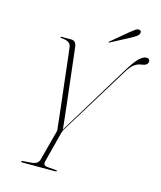

<svg xmlns="http://www.w3.org/2000/svg" viewBox="-123 -933 858 1022"><g transform="rotate(15 305.5 -422.0)"><path d="M287.5 -4.5Q287.5 0 277.5 0H96Q91 0 91 -4Q91 -7 98.5 -8L145 -11.5Q181.5 -14.5 188 -40L231.5 -203.5Q234 -212 233 -218.2Q232 -224.5 231 -233Q230.5 -240 227 -271.8Q223.5 -303.5 218.2 -349.2Q213 -395 207 -445.5Q201 -496 195.8 -542Q190.5 -588 186.8 -619.8Q183 -651.5 182 -658.5Q180 -675 167 -683.5Q154 -692 126 -693.5Q122 -693.5 122 -697Q122 -700 126 -700H180Q205 -700 210 -670.5Q211 -662.5 214.8 -630.8Q218.5 -599 223.8 -553.5Q229 -508 235 -457.2Q241 -406.5 246.5 -359Q252 -311.5 255.8 -275.8Q259.5 -240 261 -225.5L497.5 -613Q530.5 -667.5 552.5 -688.8Q574.5 -710 592.5 -710Q602.5 -710 606.8 -705Q611 -700 610.5 -693.5Q610 -671.5 576 -667.5Q554 -665 536.5 -651.5Q519 -638 500 -607L264 -223Q261 -218 259.8 -213.5Q258.5 -209 256.5 -202L214 -37.5Q211 -25.5 215 -19Q219 -12.5 236 -11L279.5 -7.5Q287.5 -7 287.5 -4.5ZM468 -816.5Q484.5 -830 496 -837.8Q507.5 -845.5 517 -843.5Q525 -842 526.8 -836.2Q528.5 -830.5 526 -824Q522 -814.5 511.2 -807.5Q500.5 -800.5 486 -792.5L381 -737Q376.5 -735 375.5 -736.5Q375 -738.5 378.5 -741.5Z"/></g></svg>

Font: Fraunces 144pt Thin
Style: Italic
Weight: 100
Italic angle: -16°
Version: Version 1.000;[b76b70a41]